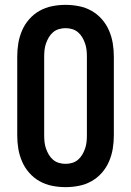

<svg xmlns="http://www.w3.org/2000/svg" viewBox="-20 -763 540 791"><path d="M250 8Q222 8 194.5 2.5Q167 -3 143 -16.5Q119 -30 100.5 -51Q82 -72 71 -97.5Q60 -123 55.5 -150Q51 -177 51 -205V-530Q51 -558 55.5 -585Q60 -612 71 -637.5Q82 -663 100.5 -684Q119 -705 143 -718.5Q167 -732 194.5 -737.5Q222 -743 250 -743Q278 -743 305.5 -737.5Q333 -732 357 -718.5Q381 -705 399.5 -684Q418 -663 429 -637.5Q440 -612 444.5 -585Q449 -558 449 -530V-205Q449 -177 444.5 -150Q440 -123 429 -97.5Q418 -72 399.5 -51Q381 -30 357 -16.5Q333 -3 305.5 2.5Q278 8 250 8ZM250 -88Q264 -88 277.5 -92Q291 -96 301.5 -105Q312 -114 319 -126Q326 -138 330.5 -151Q335 -164 336.5 -177.5Q338 -191 338 -205V-530Q338 -544 336.5 -557.5Q335 -571 330.5 -584Q326 -597 319 -609Q312 -621 301.5 -630Q291 -639 277.5 -643Q264 -647 250 -647Q236 -647 222.5 -643Q209 -639 198.5 -630Q188 -621 181 -609Q174 -597 169.5 -584Q165 -571 163.5 -557.5Q162 -544 162 -530V-205Q162 -191 163.5 -177.5Q165 -164 169.5 -151Q174 -138 181 -126Q188 -114 198.5 -105Q209 -96 222.5 -92Q236 -88 250 -88Z"/></svg>

Font: Iosevka Fixed
Style: Bold
Weight: 700
Monospace: yes
Designer: Belleve Invis
Foundry: Belleve Invis
Version: Version 32.3.0